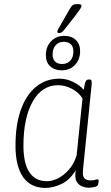

<svg xmlns="http://www.w3.org/2000/svg" viewBox="-20 -915 545 942"><path d="M203 7Q131 7 93.5 -46Q56 -99 56 -201Q56 -302 82 -375.5Q108 -449 156.5 -489Q205 -529 272 -529Q308 -529 341 -512Q374 -495 391 -474Q395 -504 400 -514.5Q405 -525 415 -525H418Q427 -525 428.5 -519.5Q430 -514 430 -504L387 -80Q384 -51 394 -40.5Q404 -30 425 -30Q439 -30 446 -32.5Q453 -35 459 -35Q464 -35 464 -28Q464 -21 462 -13.5Q460 -6 457 -3Q452 1 438 3.5Q424 6 414 6Q401 6 384 0Q367 -6 356 -24.5Q345 -43 352 -80Q321 -30 280 -11.5Q239 7 203 7ZM210 -26Q236 -26 264.5 -40Q293 -54 318 -82.5Q343 -111 356 -153L378 -367Q379 -380 381.5 -400Q384 -420 385 -432Q367 -461 333.5 -479Q300 -497 265 -497Q186 -497 140.5 -417Q95 -337 95 -200Q95 -114 124 -70Q153 -26 210 -26ZM282 -570Q247 -570 226 -590Q205 -610 205 -644Q205 -686 230.5 -712.5Q256 -739 296 -739Q331 -739 352 -719Q373 -699 373 -664Q373 -623 348 -596.5Q323 -570 282 -570ZM285 -601Q311 -601 325.5 -618Q340 -635 340 -663Q340 -686 327.5 -698Q315 -710 293 -710Q268 -710 253 -693Q238 -676 238 -647Q238 -626 250 -613.5Q262 -601 285 -601ZM270 -753Q261 -753 261 -759Q261 -764 266.5 -774Q272 -784 278 -794L321 -869Q331 -886 338 -890.5Q345 -895 362 -895Q380 -895 380 -886Q380 -881 373 -870.5Q366 -860 348 -836L296 -770Q288 -759 282 -756Q276 -753 270 -753Z"/></svg>

Font: Asap Semi Condensed Semi Condensed Thin
Style: Italic
Weight: 100
Width: 4
Italic angle: -6°
Designer: Pablo Cosgaya
Foundry: Omnibus-Type
Version: Version 3.001; ttfautohint (v1.8.4.7-5d5b)